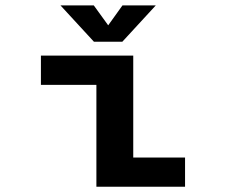

<svg xmlns="http://www.w3.org/2000/svg" viewBox="-20 -712 890 732"><path d="M574 -691.5 446.5 -553H338L210.5 -691.5H337.5L392.5 -615.5L447 -691.5ZM488 -111.5H685.5V0H347.5V-388.5H136V-500H488Z"/></svg>

Font: League Mono Wide SemiBold
Style: Regular
Weight: 600
Width: 8
Designer: Tyler Finck
Foundry: The League of Moveable Type / Tyler Finck
Version: Version 2.210